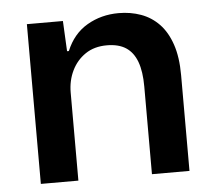

<svg xmlns="http://www.w3.org/2000/svg" viewBox="-44 -590 708 637"><g transform="rotate(-5 310.0 -271.0)"><path d="M67 0V-532H187L192 -431H198Q221 -487 268 -514.5Q315 -542 373 -542Q413 -542 447.5 -529.5Q482 -517 507.5 -490.5Q533 -464 547.5 -421.5Q562 -379 562 -319V0H437V-292Q437 -342 425 -374.5Q413 -407 388.5 -423Q364 -439 325 -439Q283 -439 253.5 -419Q224 -399 208 -366Q192 -333 192 -293V0Z"/></g></svg>

Font: Mona Sans ExtraLight SemiBold
Style: Regular
Weight: 600
Version: Version 2.000